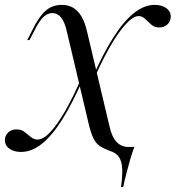

<svg xmlns="http://www.w3.org/2000/svg" viewBox="-40 -602 709 775"><path d="M448.4 153.2Q454.8 108.1 453.2 78.2Q451.6 48.4 439.9 31.5Q428.2 14.5 404 7.3Q379.8 -1.6 364.1 -11.7Q348.4 -21.8 338.3 -41.5Q328.2 -61.3 319.4 -96L229.8 -475Q221 -513.7 206.5 -531.5Q191.9 -549.2 171.8 -549.2Q153.2 -549.2 137.5 -535.5Q121.8 -521.8 105.6 -491.1L79 -440.3H70.2L100 -499.2Q124.2 -543.5 149.2 -562.9Q174.2 -582.3 209.7 -582.3Q235.5 -582.3 254.8 -571Q274.2 -559.7 288.3 -536.3Q302.4 -512.9 311.3 -475L401.6 -93.5Q411.3 -49.2 430.6 -29Q450 -8.9 477.4 -8.9H502.4Q494.4 11.3 485.9 40.3Q477.4 69.4 469.8 99.2Q462.1 129 457.3 153.2ZM45.2 11.3Q16.1 11.3 -2 -1.6Q-20.2 -14.5 -20.2 -36.3Q-20.2 -54.8 -6.9 -67.3Q6.5 -79.8 26.6 -79.8Q45.2 -79.8 58.5 -69.8Q71.8 -59.7 84.3 -49.2Q96.8 -38.7 111.3 -38.7Q134.7 -38.7 162.9 -68.5Q191.1 -98.4 224.2 -156Q257.3 -213.7 292.7 -296.8L295.2 -283.1Q251.6 -183.1 210.1 -117.7Q168.5 -52.4 127.8 -20.6Q87.1 11.3 45.2 11.3ZM336.3 -276.6 334.7 -291.1Q377.4 -388.7 419 -453.2Q460.5 -517.7 501.6 -550Q542.7 -582.3 583.9 -582.3Q612.9 -582.3 631 -569.4Q649.2 -556.5 649.2 -534.7Q649.2 -516.1 635.9 -503.6Q622.6 -491.1 602.4 -491.1Q583.9 -491.1 570.6 -502.8Q557.3 -514.5 545.6 -525.8Q533.9 -537.1 519.4 -537.1Q497.6 -537.1 466.9 -503.6Q436.3 -470.2 402.8 -411.3Q369.4 -352.4 336.3 -276.6Z"/></svg>

Font: Playfair 144pt
Style: Italic
Weight: 400
Italic angle: -15.6°
Designer: Claus Eggers Sørensen
Foundry: Claus Eggers Sørensen
Version: Version 2.001;gftools[0.9.30]